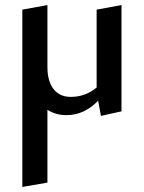

<svg xmlns="http://www.w3.org/2000/svg" viewBox="-20 -448 567 757"><path d="M361 -410 459 -428V-9L378 9L367 -51Q312 6 242 6Q200 6 167 -15V272L68 289V-410L167 -428V-183Q167 -128 191 -97Q215 -66 259 -66Q317 -66 361 -103Z"/></svg>

Font: EauTestText Semibold
Style: Regular
Weight: 600
Designer: Christian Thalmann (Catharsis Fonts)
Version: Version 0.001;PS 000.001;hotconv 1.0.88;makeotf.lib2.5.64775